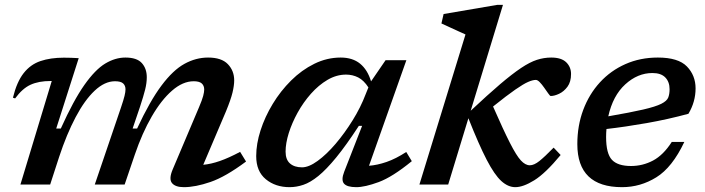

<svg xmlns="http://www.w3.org/2000/svg" viewBox="-20 -763 2916 794"><path d="M997.5 -95Q913 -32 850.5 -10.5Q788 11 740.5 11Q705 11 691.2 -6Q677.5 -23 694 -62L803 -319.5Q816 -350 820.2 -366.2Q824.5 -382.5 824.5 -392.5Q824.5 -408.5 814.5 -417.8Q804.5 -427 781 -427Q736 -427 691.5 -388.2Q647 -349.5 607.5 -281.2Q568 -213 537.5 -123.5L495.5 0H372L480.5 -319Q491 -350 495 -366.5Q499 -383 499 -393.5Q499 -409 489.2 -418Q479.5 -427 455.5 -427Q413 -427 371.5 -388Q330 -349 292.8 -278.5Q255.5 -208 224.5 -114L187.5 0H64.5L194 -428H189Q140 -428 106.2 -412.5Q72.5 -397 42.5 -356L33.5 -359Q49.5 -424.5 77.8 -460.5Q106 -496.5 147.5 -510.5Q189 -524.5 244 -524.5Q260.5 -524.5 274 -524Q287.5 -523.5 305.5 -522.5L212.5 -231.5H231.5Q284 -348 329 -411.8Q374 -475.5 415.2 -500.2Q456.5 -525 498.5 -525Q546 -525 566.5 -502.2Q587 -479.5 587 -443.5Q587 -419.5 580.2 -392.5Q573.5 -365.5 559 -321.5L528.5 -231.5H547Q600 -345.5 647.8 -409.2Q695.5 -473 742.8 -499Q790 -525 840.5 -525Q896 -525 922.2 -497.8Q948.5 -470.5 948.5 -430.5Q948.5 -409.5 941.5 -380.2Q934.5 -351 914.5 -302.5L820.5 -81.5Q852.5 -84.5 889.2 -97.2Q926 -110 973 -135Z M1403.5 -53 1477.5 -242.5H1464Q1411.5 -162 1370.5 -112Q1329.5 -62 1296.5 -35.2Q1263.5 -8.5 1234.8 1.2Q1206 11 1177.5 11Q1119 11 1079.2 -21.8Q1039.5 -54.5 1039.5 -117.5Q1039.5 -168 1057.5 -224Q1075.5 -280 1107.8 -333.2Q1140 -386.5 1183.8 -430Q1227.5 -473.5 1279.8 -499.2Q1332 -525 1389 -525Q1438 -525 1469 -499.8Q1500 -474.5 1514.5 -426.5L1574.5 -514H1660.5L1506 -77.5Q1540 -80 1578.5 -93.2Q1617 -106.5 1660 -134.5L1683 -96.5Q1603 -31 1546 -10Q1489 11 1453.5 11Q1415 11 1402.5 -3.8Q1390 -18.5 1403.5 -53ZM1161 -136Q1161 -103 1179.2 -87Q1197.5 -71 1229 -71Q1257 -71 1293.5 -97.5Q1330 -124 1367.8 -168.2Q1405.5 -212.5 1438.5 -265.8Q1471.5 -319 1492 -373L1503.5 -401.5Q1484.5 -431 1461.2 -442.8Q1438 -454.5 1411 -454.5Q1371.5 -454.5 1334.5 -432.8Q1297.5 -411 1266 -375.5Q1234.5 -340 1211 -297.5Q1187.5 -255 1174.2 -212.8Q1161 -170.5 1161 -136Z M2060 -743 1926.5 -305Q1998 -372 2048.2 -414.8Q2098.5 -457.5 2134.8 -481.8Q2171 -506 2200.2 -515.5Q2229.5 -525 2259.5 -525Q2301.5 -525 2321.5 -505.5Q2341.5 -486 2341.5 -457Q2341.5 -424.5 2326.8 -404.5Q2312 -384.5 2292.2 -375.2Q2272.5 -366 2257.5 -366Q2254.5 -366 2246.8 -377.2Q2239 -388.5 2230 -401Q2221 -414 2212 -423.2Q2203 -432.5 2196 -432.5Q2183 -432.5 2164 -424.2Q2145 -416 2111 -392.5Q2077 -369 2019 -322.5Q2062 -224.5 2088.8 -172Q2115.5 -119.5 2134 -99.5Q2152.5 -79.5 2171 -79.5Q2188.5 -79.5 2210.5 -97Q2232.5 -114.5 2269.5 -152.5L2298.5 -122Q2235.5 -46 2189.5 -17.5Q2143.5 11 2111 11Q2081 11 2053 -14.5Q2025 -40 1992.8 -102Q1960.5 -164 1917 -274L1833.5 0H1714.5L1905 -620.5Q1896 -624.5 1877.8 -632.8Q1859.5 -641 1839.8 -650.2Q1820 -659.5 1805.5 -666L1814.5 -705L2037 -743Z M2810 -176Q2760 -70.5 2694.2 -29.8Q2628.5 11 2552.5 11Q2367.5 11 2367.5 -167Q2367.5 -243.5 2392 -308.8Q2416.5 -374 2461 -422.5Q2505.5 -471 2566.5 -498Q2627.5 -525 2700.5 -525Q2785 -525 2820.8 -488Q2856.5 -451 2856.5 -397.5Q2856.5 -342 2827 -292.5Q2742.5 -269.5 2654.5 -254Q2566.5 -238.5 2488 -229.5Q2486.5 -213.5 2486.5 -196.5Q2486.5 -128 2510.5 -102.2Q2534.5 -76.5 2589.5 -76.5Q2638 -76.5 2680.8 -99.2Q2723.5 -122 2758 -176ZM2678 -461Q2617 -461 2565.8 -414.2Q2514.5 -367.5 2495.5 -282Q2588 -298 2639.8 -310Q2691.5 -322 2714.8 -333.8Q2738 -345.5 2743.5 -359.8Q2749 -374 2749 -394Q2749 -424.5 2731.2 -442.8Q2713.5 -461 2678 -461Z"/></svg>

Font: Newsreader 6pt Medium
Style: Italic
Weight: 500
Italic angle: -17°
Designer: Hugues Gentile
Foundry: Production Type
Version: Version 1.003; ttfautohint (v1.8.3)